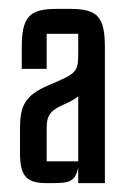

<svg xmlns="http://www.w3.org/2000/svg" viewBox="-20 -725 286 432"><path d="M85 -649H156V-605C156 -562 152 -560 89 -533C34 -510 25 -484 25 -435V-381C25 -328 40 -313 85 -313H98C136 -313 149 -316 156 -348V-313H216V-618C216 -686 201 -705 138 -705H107C45 -705 29 -686 29 -618V-570H85ZM156 -508V-362H85V-430C85 -461 87 -474 124 -490C138 -496 148 -502 156 -508Z"/></svg>

Font: Queering
Style: Regular
Weight: 400
Designer: Adam Naccarato
Foundry: adamnac
Version: Version 2.000;hotconv 1.0.109;makeotfexe 2.5.65596